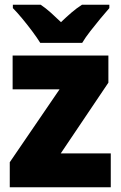

<svg xmlns="http://www.w3.org/2000/svg" viewBox="-20 -852 507 806"><path d="M445 -66H21V-171L230 -477H33V-619H435V-505L235 -208H445ZM149 -672Q136 -693 115.5 -720.5Q95 -748 73 -774.5Q51 -801 34 -818V-832H151Q173 -817 192.5 -799.5Q212 -782 236 -759Q260 -782 281 -800Q302 -818 324 -832H439V-818Q423 -800 401.5 -774Q380 -748 359 -721Q338 -694 325 -672Z"/></svg>

Font: Noto Sans Malayalam UI SemiCondensed Black
Style: Regular
Weight: 900
Width: 4
Designer: Jelle Bosma - Monotype Design Team
Foundry: Monotype Imaging Inc.
Version: Version 2.104; ttfautohint (v1.8.4.7-5d5b)